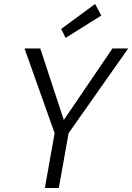

<svg xmlns="http://www.w3.org/2000/svg" viewBox="-20 -943 663 963"><path d="M205 0 254 -275 103 -700H182L300 -341L544 -700H623L324 -275L275 0ZM309 -753 287 -798 457 -923 488 -865Z"/></svg>

Font: DM Sans 11pt Light
Style: Italic
Weight: 300
Italic angle: -10°
Version: Version 4.004;gftools[0.9.30]